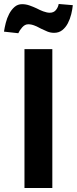

<svg xmlns="http://www.w3.org/2000/svg" viewBox="-54 -945 386 965"><path d="M-34 -786Q-31 -806 -25 -830Q-19 -854 -8 -875Q3 -896 19 -910Q35 -924 57 -924Q76 -924 94.5 -917.5Q113 -911 130 -903Q147 -894 163 -888Q182 -881 196 -881Q216 -881 227 -894.5Q238 -908 241 -925L312 -919Q310 -898 304 -873.5Q298 -849 287 -828Q276 -807 259 -793.5Q242 -780 218 -780Q200 -780 184 -786.5Q168 -793 152 -801Q144 -805 136.5 -809Q129 -813 121 -816Q104 -823 88 -823Q71 -823 57.5 -807.5Q44 -792 38 -778ZM209 -698V0H69V-698Z"/></svg>

Font: Fz Poppins SemBd
Style: Regular
Weight: 600
Designer: Ninad Kale (Devanagari), Jonny Pinhorn (Latin)
Foundry: Indian Type Foundry
Version: Vit hóa bi Vntype.Com & FontZin.Com